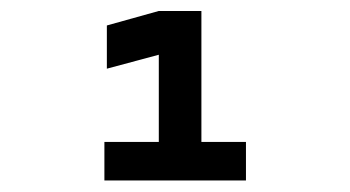

<svg xmlns="http://www.w3.org/2000/svg" viewBox="-20 -713 626 343"><path d="M166.5 -390.6V-459.5H263.7V-615.2L170.9 -590.3V-667.5L263.7 -693.4H339.8V-459.5H419.4V-390.6Z"/></svg>

Font: Cascadia Mono PL
Style: Regular
Weight: 400
Monospace: yes
Designer: Aaron Bell
Foundry: Saja Typeworks
Version: Version 2404.023; ttfautohint (v1.8.4)